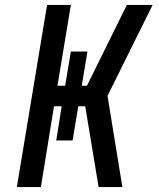

<svg xmlns="http://www.w3.org/2000/svg" viewBox="-20 -755 640 775"><path d="M48 0 170 -735H266L212 -409H243L266 -547H333L310 -409H331L492 -735H596L414 -368L474 0H378L324 -326H296L273 -188H207L229 -326H198L145 0Z"/></svg>

Font: Iosevka SS04 Md Ex Obl
Style: Regular
Weight: 500
Width: 7
Italic angle: -9°
Monospace: yes
Designer: Belleve Invis
Foundry: Belleve Invis
Version: Version 19.0.0; ttfautohint (v1.8.4)